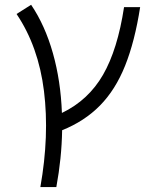

<svg xmlns="http://www.w3.org/2000/svg" viewBox="-20 -547 626 792"><path d="M146.5 224.6Q184.1 12.2 161.4 -171.4Q138.7 -355 48.3 -489.3L108.4 -527.3Q166 -441.9 198.2 -327.6Q230.5 -213.4 235.4 -81.1Q344.7 -133.8 405 -238.5Q465.3 -343.3 491.7 -517.6H558.1Q536.1 -376 496.1 -276.1Q456.1 -176.3 392.3 -111.6Q328.6 -46.9 236.3 -9.8Q234.4 105.5 212.4 224.6Z"/></svg>

Font: Cascadia Code Light
Style: Italic
Weight: 300
Italic angle: -10°
Monospace: yes
Designer: Aaron Bell
Foundry: Saja Typeworks
Version: Version 2404.023; ttfautohint (v1.8.4)